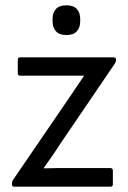

<svg xmlns="http://www.w3.org/2000/svg" viewBox="-20 -703 481 723"><path d="M34 0Q25 0 25 -9V-11Q25 -18 28 -24L242 -337Q256 -357 269 -377Q282 -397 296 -417V-418H56Q47 -418 47 -427V-478Q47 -487 56 -487H407Q417 -487 417 -479V-477Q417 -471 412 -463L204 -157Q190 -135 175 -113.5Q160 -92 145 -71V-69Q168 -70 190.5 -70Q213 -70 236 -70H396Q405 -70 405 -60V-9Q405 0 396 0ZM230 -571Q203 -571 190.5 -585.5Q178 -600 178 -622V-632Q178 -655 190.5 -669Q203 -683 230 -683Q257 -683 269.5 -669Q282 -655 282 -632V-622Q282 -600 269.5 -585.5Q257 -571 230 -571Z"/></svg>

Font: Sofia Sans Semi Condensed
Style: Regular
Weight: 400
Designer: Botio Nikoltchev, Ani Petrova
Foundry: lettersoup
Version: Version 4.100; ttfautohint (v1.8.4.7-5d5b)